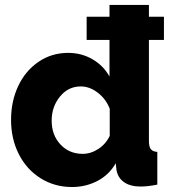

<svg xmlns="http://www.w3.org/2000/svg" viewBox="-20 -750 694 780"><path d="M646 -587.9H585V-178.2Q585 -154.3 592.5 -144.3Q600.1 -134.3 619.1 -132.8V0Q580.6 7.8 550.8 7.8Q509.3 7.8 483.9 -10Q458.5 -27.8 453.1 -60.1L450.2 -86.9Q423.3 -39.6 375.7 -14.9Q328.1 9.8 272.9 9.8Q201.7 9.8 144.8 -25.9Q87.9 -61.5 56.4 -123.8Q24.9 -186 24.9 -263.2Q24.9 -338.9 54.2 -400.9Q83.5 -462.9 136.7 -499Q189.9 -535.2 256.8 -535.2Q311 -535.2 355.7 -509.3Q400.4 -483.4 424.8 -439V-587.9H332V-682.1H424.8V-730H585V-682.1H646ZM425.8 -198.2V-308.1Q410.6 -347.7 377.4 -373.3Q344.2 -398.9 308.1 -398.9Q257.3 -398.9 223.6 -357.7Q189.9 -316.4 189.9 -259.8Q189.9 -201.2 225.6 -163.1Q261.2 -125 315.9 -125Q349.1 -125 379.6 -145Q410.2 -165 425.8 -198.2Z"/></svg>

Font: Raleway-v4020 ExtraBold
Style: Regular
Weight: 800
Designer: Matt McInerney, Pablo Impallari, Rodrigo Fuenzalida
Foundry: Matt McInerney, Pablo Impallari, Rodrigo Fuenzalida
Version: Version 4.020;PS 004.020;hotconv 1.0.88;makeotf.lib2.5.64775